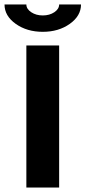

<svg xmlns="http://www.w3.org/2000/svg" viewBox="-69 -838 382 858"><path d="M195.3 0H48.8V-634.8H195.3ZM195.3 -817.9H293Q293 -767.1 242.9 -731.4Q192.9 -695.8 122.1 -695.8Q51.3 -695.8 1.2 -731.4Q-48.8 -767.1 -48.8 -817.9H48.8Q48.8 -797.9 70.6 -783.4Q92.3 -769 122.1 -769Q152.3 -769 173.8 -783.4Q195.3 -797.9 195.3 -817.9Z"/></svg>

Font: Audex
Style: Regular
Weight: 400
Designer: GGBotNet
Foundry: GGBotNet
Version: 1.00